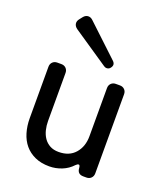

<svg xmlns="http://www.w3.org/2000/svg" viewBox="-139 -837 799 940"><g transform="rotate(20 260.5 -367.0)"><path d="M314 -542 129 -667Q115 -677 113 -690.5Q111 -704 122 -717L133 -731Q144 -745 159 -745Q172 -745 183 -734L346 -581Q362 -565 348 -547Q341 -537 328 -537Q321 -537 314 -542ZM229 11Q186 11 154 -3.5Q122 -18 101 -43Q80 -68 69.5 -103Q59 -138 59 -178V-446Q59 -461 68.5 -470.5Q78 -480 93 -480H114Q129 -480 138.5 -470.5Q148 -461 148 -446V-196Q148 -172 153.5 -149.5Q159 -127 171 -109.5Q183 -92 202 -81.5Q221 -71 248 -71Q303 -71 333.5 -106Q364 -141 364 -195V-446Q364 -461 373.5 -470.5Q383 -480 398 -480H419Q434 -480 443.5 -470.5Q453 -461 453 -446V-34Q453 -19 443.5 -9.5Q434 0 419 0H403Q372 0 370 -31Q369 -47 362 -47Q356 -47 348 -39Q325 -14 293.5 -1.5Q262 11 229 11Z"/></g></svg>

Font: Higure Gothic Medium
Style: Regular
Weight: 500
Designer: Yoshimichi Ohira
Foundry: Positype
Version: Version 1.000